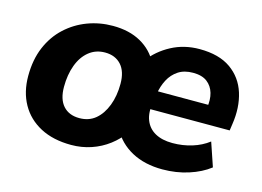

<svg xmlns="http://www.w3.org/2000/svg" viewBox="-75 -635 1067 781"><g transform="rotate(15 458.5 -245.0)"><path d="M274 11Q198 11 144 -17.5Q90 -46 61.5 -97Q33 -148 33 -215Q33 -284 55.5 -337Q78 -390 117.5 -426.5Q157 -463 207.5 -482Q258 -501 314 -501Q383 -501 432 -473.5Q481 -446 506 -397H472Q507 -444 560.5 -472.5Q614 -501 679 -501Q761 -501 810.5 -466Q860 -431 878.5 -372Q897 -313 886 -241L882 -213H524L536 -291H785L769 -277Q775 -313 767 -340.5Q759 -368 737.5 -384.5Q716 -401 678 -401Q641 -401 616 -384.5Q591 -368 576.5 -340.5Q562 -313 557 -280L551 -243Q543 -199 555 -167.5Q567 -136 596.5 -119.5Q626 -103 670 -103Q713 -103 752 -115Q791 -127 821 -150L855 -50Q819 -22 767.5 -5.5Q716 11 658 11Q583 11 528.5 -18.5Q474 -48 446 -101H489Q464 -66 431 -41Q398 -16 358 -2.5Q318 11 274 11ZM278 -103Q318 -103 345.5 -126Q373 -149 388.5 -189.5Q404 -230 404 -281Q404 -333 379 -360.5Q354 -388 311 -388Q272 -388 243.5 -365Q215 -342 200 -301.5Q185 -261 185 -210Q185 -158 209.5 -130.5Q234 -103 278 -103Z"/></g></svg>

Font: Nunito Sans 12pt ExtraLight 12pt ExtraBold
Style: Italic
Weight: 800
Italic angle: -9°
Version: Version 3.101;gftools[0.9.27]